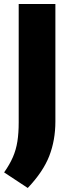

<svg xmlns="http://www.w3.org/2000/svg" viewBox="-38 -760 350 955"><path d="M100 175 -17.5 97.5Q10 58.5 26 21.8Q42 -15 48.5 -56.5Q55 -98 55 -151V-740H237.5V-156Q237.5 -62.5 207 16Q176.5 94.5 100 175Z"/></svg>

Font: Encode Sans SemiCondensed SemiCondensed ExtraBold
Style: Regular
Weight: 800
Width: 4
Designer: Multiple Designers
Foundry: Impallari Type
Version: Version 3.000; ttfautohint (v1.8.3) -l 8 -r 50 -G 200 -x 14 